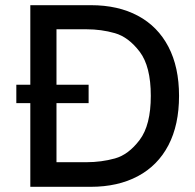

<svg xmlns="http://www.w3.org/2000/svg" viewBox="-20 -720 752 741"><path d="M331 -700Q436 -700 512.5 -659Q589 -618 630 -539.5Q671 -461 671 -350Q671 -238 630 -159.5Q589 -81 512 -40Q435 1 330 1H97V-322H43V-393H97V-700ZM314 -94Q371 -94 423.5 -108.5Q476 -123 519 -180Q562 -237 562 -350Q562 -464 519 -520.5Q476 -577 423.5 -592Q371 -607 314 -607H198V-393H322V-322H198V-94Z"/></svg>

Font: Lopes Sans Medium
Style: Regular
Weight: 500
Designer: Gabriel Lam, Diego Maldonado
Foundry: TypeRant, Foresti Design
Version: Version 4.000